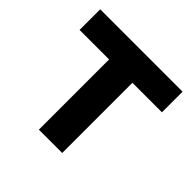

<svg xmlns="http://www.w3.org/2000/svg" viewBox="-178 -901 1080 1080"><g transform="rotate(45 362.0 -361.5)"><path d="M454.6 0H269V-558.6H34.2V-722.7H689.5V-558.6H454.6Z"/></g></svg>

Font: Giphurs Black
Style: Regular
Weight: 900
Version: Version 0.920; ttfautohint (v1.8.4.7-5d5b)